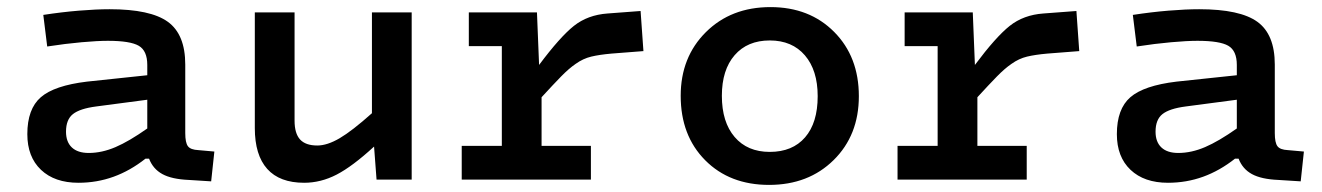

<svg xmlns="http://www.w3.org/2000/svg" viewBox="-20 -506 3724 541"><path d="M502 -324V-131Q502 -104 509.5 -94Q517 -84 539 -83L584 -79L575 5L512 1Q464 -1 437.5 -15.5Q411 -30 400 -59H390Q347 -25 300 -8Q253 9 201 9Q134 9 95.5 -27.5Q57 -64 57 -128Q57 -199 95 -232Q133 -265 225 -276L395 -294V-323Q395 -363 371 -377Q347 -391 284 -391Q255 -391 210 -387Q165 -383 113 -375L102 -464Q154 -472 202.5 -476Q251 -480 289 -480Q404 -480 453 -444.5Q502 -409 502 -324ZM166 -135Q166 -106 182.5 -90.5Q199 -75 230 -75Q267 -75 305.5 -91.5Q344 -108 395 -144V-225L251 -206Q205 -200 185.5 -184.5Q166 -169 166 -135Z M1140 -471V0H1041L1034 -93Q973 -37 928.5 -14Q884 9 837 9Q768 9 733 -30Q698 -69 698 -145V-471H810V-166Q810 -130 825.5 -113Q841 -96 874 -96Q902 -96 937 -116.5Q972 -137 1028 -187V-471Z M1281 0V-95H1394V-376H1301V-471H1493L1499 -323Q1558 -402 1597 -433Q1636 -464 1692 -468L1785 -475L1793 -362L1703 -355Q1669 -352 1646 -346.5Q1623 -341 1602 -326Q1583 -313 1561 -290.5Q1539 -268 1506 -232V-95H1645V0Z M2400 -235Q2400 -125 2329 -55Q2258 15 2147 15Q2036 15 1967 -54.5Q1898 -124 1898 -236Q1898 -345 1969 -415.5Q2040 -486 2151 -486Q2261 -486 2330.5 -416Q2400 -346 2400 -235ZM2014 -236Q2014 -162 2050 -120Q2086 -78 2149 -78Q2213 -78 2248.5 -119Q2284 -160 2284 -235Q2284 -308 2248 -350Q2212 -392 2149 -392Q2086 -392 2050 -350.5Q2014 -309 2014 -236Z M2509 0V-95H2622V-376H2529V-471H2721L2727 -323Q2786 -402 2825 -433Q2864 -464 2920 -468L3013 -475L3021 -362L2931 -355Q2897 -352 2874 -346.5Q2851 -341 2830 -326Q2811 -313 2789 -290.5Q2767 -268 2734 -232V-95H2873V0Z M3572 -324V-131Q3572 -104 3579.5 -94Q3587 -84 3609 -83L3654 -79L3645 5L3582 1Q3534 -1 3507.5 -15.5Q3481 -30 3470 -59H3460Q3417 -25 3370 -8Q3323 9 3271 9Q3204 9 3165.5 -27.5Q3127 -64 3127 -128Q3127 -199 3165 -232Q3203 -265 3295 -276L3465 -294V-323Q3465 -363 3441 -377Q3417 -391 3354 -391Q3325 -391 3280 -387Q3235 -383 3183 -375L3172 -464Q3224 -472 3272.5 -476Q3321 -480 3359 -480Q3474 -480 3523 -444.5Q3572 -409 3572 -324ZM3236 -135Q3236 -106 3252.5 -90.5Q3269 -75 3300 -75Q3337 -75 3375.5 -91.5Q3414 -108 3465 -144V-225L3321 -206Q3275 -200 3255.5 -184.5Q3236 -169 3236 -135Z"/></svg>

Font: Intel One Mono Medium
Style: Regular
Weight: 500
Monospace: yes
Designer: Fred Shallcrass
Foundry: Frere-Jones Type LLC
Version: Version 1.400;hotconv 1.1.0;makeotfexe 2.6.0;FJTRelease1.4